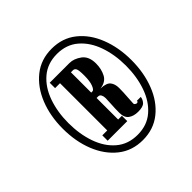

<svg xmlns="http://www.w3.org/2000/svg" viewBox="-138 -830 759 759"><g transform="rotate(-45 241.0 -450.5)"><path d="M249.5 -195.5Q189.5 -195.5 146.5 -229.8Q103.5 -264 80.2 -322Q57 -380 57 -451.5Q57 -522.5 80.2 -580.2Q103.5 -638 146.5 -672.2Q189.5 -706.5 249.5 -706.5Q309.5 -706.5 352.5 -672.2Q395.5 -638 418.2 -580Q441 -522 441 -451.5Q441 -380.5 418.2 -322.2Q395.5 -264 352.5 -229.8Q309.5 -195.5 249.5 -195.5ZM249.5 -225Q302.5 -225 338.2 -255.8Q374 -286.5 392 -338Q410 -389.5 410 -451.5Q410 -513 392 -564.2Q374 -615.5 338.2 -646.2Q302.5 -677 249.5 -677Q196.5 -677 160.5 -646.2Q124.5 -615.5 106.5 -564.2Q88.5 -513 88.5 -451.5Q88.5 -389.5 106.5 -338Q124.5 -286.5 160.5 -255.8Q196.5 -225 249.5 -225ZM315.5 -288Q290.5 -288 275 -299.5Q259.5 -311 259.5 -338.5Q259.5 -361.5 261 -384Q262.5 -406.5 262.5 -417.5Q262.5 -427.5 258.5 -435.2Q254.5 -443 246 -443H237.5V-322.5H258.5V-292.5H149V-322.5H176.5V-586.5H149V-616.5H259.5Q283.5 -616.5 308 -598.8Q332.5 -581 332.5 -541Q332.5 -510.5 320 -486.5Q307.5 -462.5 274.5 -458.5Q307 -457.5 317.8 -443.8Q328.5 -430 328.5 -408Q328.5 -383.5 326.5 -359Q324.5 -334.5 324.5 -325.5Q324.5 -320.5 328.8 -318Q333 -315.5 335 -315.5Q342.5 -315.5 342.5 -322.5H364Q362.5 -309 352.8 -298.5Q343 -288 315.5 -288ZM237.5 -473H244.5Q252 -473 259 -490.5Q266 -508 266 -540Q266 -571 261.5 -578.8Q257 -586.5 249 -586.5H237.5Z"/></g></svg>

Font: Imbue 10pt Black
Style: Regular
Weight: 900
Designer: Tyler Finck
Foundry: Etcetera Type Company
Version: Version 1.102; ttfautohint (v1.8.3)